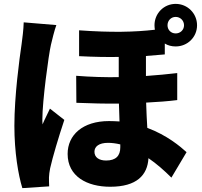

<svg xmlns="http://www.w3.org/2000/svg" viewBox="-20 -896 1040 988"><path d="M270 -767 102 -781C101 -743 95 -697 91 -668C80 -594 54 -402 54 -249C54 -113 74 4 95 72L233 63C232 46 232 28 232 17C232 7 235 -16 238 -30C251 -88 281 -189 311 -279L237 -337C224 -308 211 -285 199 -256C198 -260 198 -280 198 -283C198 -376 230 -613 242 -665C246 -683 261 -744 270 -767ZM842 -766C842 -790 860 -809 884 -809C908 -809 927 -790 927 -766C927 -742 908 -724 884 -724C860 -724 842 -742 842 -766ZM599 -153V-138C599 -94 576 -70 526 -70C490 -70 466 -86 466 -115C466 -142 489 -161 536 -161C556 -161 578 -158 599 -153ZM775 -766C775 -758 776 -750 777 -743C673 -731 554 -728 387 -740V-607C465 -603 531 -602 591 -603V-499C521 -498 448 -500 372 -506L373 -367C448 -364 522 -362 592 -363L595 -271C578 -272 560 -273 541 -273C405 -273 328 -201 328 -104C328 12 428 65 547 65C684 65 739 5 744 -82C785 -54 825 -19 862 18L940 -113C908 -142 840 -200 738 -238C736 -277 733 -320 732 -368C791 -371 845 -375 892 -381V-520C841 -514 788 -509 731 -505V-608L828 -616V-672C844 -662 863 -657 884 -657C945 -657 994 -705 994 -766C994 -827 945 -876 884 -876C823 -876 775 -827 775 -766Z"/></svg>

Font: Noto Sans HK Black
Style: Regular
Weight: 900
Designer: Ryoko NISHIZUKA 西塚涼子 (kana, bopomofo & ideographs); Paul D. Hunt (Latin, Greek & Cyrillic); Sandoll Communications 산돌커뮤니
Foundry: Adobe
Version: Version 2.004;hotconv 1.0.118;makeotfexe 2.5.65603